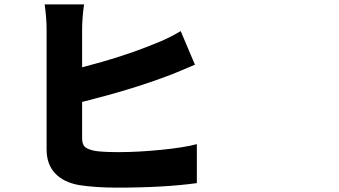

<svg xmlns="http://www.w3.org/2000/svg" viewBox="-20 -818 1540 871"><path d="M352.5 -355.5V-190.4Q352.5 -162.1 366.7 -150.4Q380.9 -138.7 415 -132.8Q451.2 -127.9 521.5 -127.9Q605.5 -127.9 710 -138.2Q814.5 -148.4 873 -164.1V12.7Q724.6 33.2 510.7 33.2Q413.1 33.2 337.9 21.5Q267.6 8.8 229.5 -32.2Q191.4 -73.2 191.4 -139.6V-680.7Q191.4 -736.3 182.6 -797.9H361.3Q352.5 -736.3 352.5 -680.7V-512.7Q538.1 -560.5 678.7 -618.2Q740.2 -641.6 799.8 -676.8L864.3 -524.4Q849.6 -518.6 802.7 -498.5Q755.9 -478.5 735.4 -471.7Q578.1 -412.1 352.5 -355.5Z"/></svg>

Font: Bpmf Zihi Sans Heavy
Style: Heavy
Weight: 900
Foundry: But Ko
Version: Version 1.320